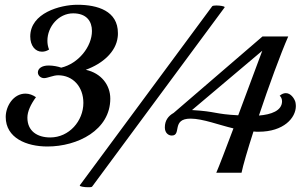

<svg xmlns="http://www.w3.org/2000/svg" viewBox="-20 -725 1262 806"><path d="M1220 -297C1215 -313 1200 -334 1180 -334C1172 -334 1163 -331 1154 -323C1160 -319 1164 -309 1164 -300C1164 -260 1118 -244 1067 -240C1108 -363 1158 -499 1190 -572H1082L709 -251C686 -238 672 -219 672 -190C672 -167 687 -156 701 -156C744 -156 698 -227 780 -227C831 -227 900 -200 960 -186C928 -101 899 -25 888 0H994C1000 -30 1019 -95 1044 -173C1051 -172 1059 -172 1066 -172C1171 -172 1222 -230 1222 -280C1222 -286 1221 -292 1220 -297ZM923 -694C923 -694 923 -695 923 -695C923 -699 903 -702 888 -702C880 -702 873 -701 871 -699L315 53C315 53 315 54 315 54C315 58 334 61 350 61C358 61 365 61 367 58ZM474 -569C475 -575 475 -580 475 -586C475 -679 390 -705 305 -705C232 -705 107 -670 107 -572C107 -533 128 -508 156 -508C165 -508 175 -510 186 -517C181 -529 179 -542 179 -554C179 -613 226 -669 287 -669C344 -669 366 -635 366 -595C366 -529 309 -458 237 -441C223 -446 203 -450 184 -450C155 -450 139 -437 139 -421C139 -408 151 -397 165 -397C180 -397 203 -409 224 -409C286 -409 330 -361 330 -293C330 -217 270 -148 191 -148C136 -148 95 -175 95 -231C95 -257 109 -287 131 -317C118 -326 103 -332 87 -332C36 -332 4 -279 4 -234C4 -146 91 -110 179 -110C306 -110 443 -179 443 -311C443 -368 405 -418 340 -432C412 -458 467 -508 474 -569ZM1081 -512C1081 -512 1028 -369 980 -241C880 -246 889 -257 786 -263Z"/></svg>

Font: Playball
Style: Regular
Weight: 400
Designer: Robert E. Leuschke
Foundry: Robert E. Leuschke
Version: Version 1.001